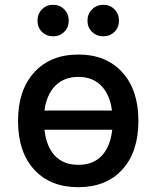

<svg xmlns="http://www.w3.org/2000/svg" viewBox="-20 -769 650 799"><path d="M456.5 -636.5Q438 -618 410 -618Q382 -618 363 -636.5Q344 -655 344 -683Q344 -711 363 -730Q382 -749 410 -749Q438 -749 456.5 -730Q475 -711 475 -683Q475 -655 456.5 -636.5ZM247.5 -636.5Q229 -618 201 -618Q173 -618 154.5 -636.5Q136 -655 136 -683Q136 -711 154.5 -730Q173 -749 201 -749Q229 -749 247.5 -730Q266 -711 266 -683Q266 -655 247.5 -636.5ZM447 -229H165Q173 -158 209 -120.5Q245 -83 306 -83Q367 -83 403 -120.5Q439 -158 447 -229ZM165 -309H446Q437 -376 401 -412.5Q365 -449 306 -449Q247 -449 210.5 -412.5Q174 -376 165 -309ZM556 -266Q556 -137 489 -63.5Q422 10 306 10Q189 10 122 -63.5Q55 -137 55 -266Q55 -394 122.5 -468Q190 -542 306 -542Q422 -542 489 -468Q556 -394 556 -266Z"/></svg>

Font: Manrope Medium
Style: Medium
Weight: 500
Designer: Mikhail Sharanda
Foundry: Mikhail Sharanda
Version: Version 4.000;hotconv 1.0.109;makeotfexe 2.5.65596